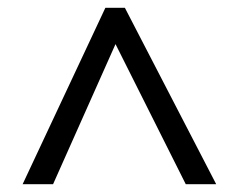

<svg xmlns="http://www.w3.org/2000/svg" viewBox="-20 -739 612 492"><path d="M38 -267 250 -719H300L534 -267H456L276 -626L116 -267Z"/></svg>

Font: Noto Sans Soyombo
Style: Regular
Weight: 400
Designer: Monotype Design Team
Foundry: Monotype Imaging Inc.
Version: Version 2.001; ttfautohint (v1.8.4.7-5d5b)